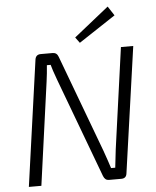

<svg xmlns="http://www.w3.org/2000/svg" viewBox="-60 -958 818 1009"><g transform="rotate(-5 349.0 -454.0)"><path d="M578 -859 384 -731 362 -761 546 -908ZM662 -690 568 -26Q565 0 539 0H473Q453 0 444 -23L248 -548Q227 -605 221 -629H201Q198 -586 192 -543L117 0H51L144 -664Q148 -690 174 -690H237Q259 -690 267 -667L458 -155Q479 -96 490 -61H512Q515 -93 523 -157L597 -690Z"/></g></svg>

Font: Exo 2.0 Light
Style: Italic
Weight: 300
Italic angle: -8°
Designer: Natanael Gama
Version: Version 1.001;PS 001.001;hotconv 1.0.70;makeotf.lib2.5.58329